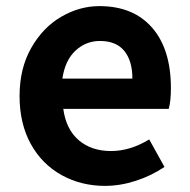

<svg xmlns="http://www.w3.org/2000/svg" viewBox="-20 -594 621 628"><path d="M182 -21Q117 -57 80.5 -123.5Q44 -190 44 -280Q44 -370 82 -437Q120 -504 180 -539Q240 -574 305 -574Q416 -574 477.5 -503.5Q539 -433 539 -306Q539 -264 532 -238H187Q196 -171 237.5 -135.5Q279 -100 343 -100Q406 -100 468 -138L518 -48Q475 -19 424 -2.5Q373 14 323 14Q246 14 182 -21ZM307 -460Q261 -460 227 -428.5Q193 -397 184 -337H413Q413 -395 386.5 -427.5Q360 -460 307 -460Z"/></svg>

Font: Merged Yaku Han JP
Style: Bold
Weight: 700
Designer: Ryoko NISHIZUKA 西塚涼子 (kana, bopomofo & ideographs); Paul D. Hunt (Latin, Greek & Cyrillic); Sandoll Communications 산돌커뮤니
Foundry: Adobe
Version: Version 2.004